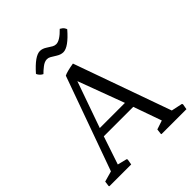

<svg xmlns="http://www.w3.org/2000/svg" viewBox="-262 -1122 1273 1273"><g transform="rotate(-45 375.0 -485.5)"><path d="M16.6 -41.5 91.3 -62.5 328.6 -722.7Q353 -735.4 418.5 -746.1L662.1 -62.5L740.2 -45.9L743.7 -39.1L736.8 0H502.9L501 -4.4L505.4 -41.5L568.4 -62.5L498.5 -260.3H222.2L155.8 -62.5L222.2 -45.9L225.6 -39.1L218.8 0H14.6L11.7 -4.4ZM478 -317.9 356.9 -643.1 242.2 -317.9ZM431.6 -915Q465.8 -915 519.5 -970.7Q538.6 -960.4 545.4 -949.2Q552.2 -938 552.7 -933.6Q475.1 -843.8 427.2 -843.8Q404.3 -843.8 379.9 -859.1Q355.5 -874.5 343 -881.6Q330.6 -888.7 316.9 -888.7Q294.4 -888.7 269.5 -869.1Q244.6 -849.6 231 -835Q213.4 -842.8 201.2 -861.8Q197.8 -867.2 197.3 -871.6Q274.9 -960 322.3 -960Q345.2 -960 368.7 -944.6Q392.1 -929.2 404.8 -922.1Q417.5 -915 431.6 -915Z"/></g></svg>

Font: Trykker
Style: Regular
Weight: 400
Designer: Magnus Gaarde
Foundry: Magnus Gaarde
Version: Version 1.001